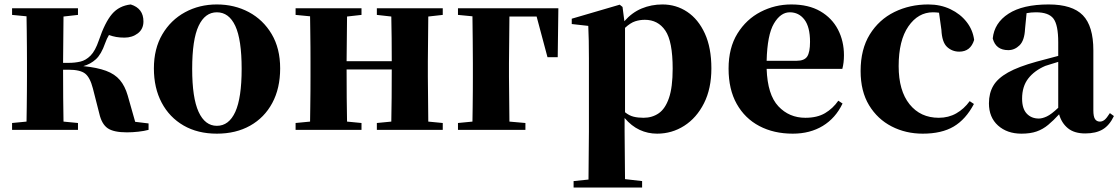

<svg xmlns="http://www.w3.org/2000/svg" viewBox="-20 -583 5021 862"><path d="M425.8 -73.2 397 -186Q384.3 -235.4 362.1 -252.7Q339.8 -270 288.1 -270H263.2Q263.2 -206.1 263.7 -143.3Q264.2 -80.6 265.1 -37.1L330.1 -30.8V0H34.2V-30.8L99.1 -37.1Q99.6 -65.9 100.1 -102.1Q100.6 -138.2 100.8 -174.1Q101.1 -210 101.1 -237.8V-308.1Q101.1 -335.9 100.8 -371.8Q100.6 -407.7 100.1 -444.1Q99.6 -480.5 99.1 -509.8L34.2 -516.1V-545.9H330.1V-516.1L265.1 -508.8L263.2 -300.8H289.1Q315.9 -300.8 340.6 -306.4Q365.2 -312 386.5 -333.3Q407.7 -354.5 423.8 -401.9Q451.2 -482.9 482.9 -520Q514.6 -557.1 566.9 -563Q624 -545.4 624 -486.8Q624 -452.6 598.9 -433.3Q573.7 -414.1 539.1 -414.1Q518.1 -414.1 501.7 -417Q485.4 -419.9 469.2 -425.8Q464.4 -418 460 -408.7Q455.6 -399.4 452.1 -389.2Q434.6 -338.9 410.4 -316.9Q386.2 -294.9 354 -286.1Q416.5 -279.8 456.1 -265.1Q495.6 -250.5 518.3 -223.6Q541 -196.8 553.2 -154.8L586.9 -36.1L647 -28.8V0Q627 5.4 600.6 8.3Q574.2 11.2 549.8 11.2Q490.2 11.2 463.4 -7.3Q436.5 -25.9 425.8 -73.2Z M953.6 17.1Q867.7 17.1 804.2 -19.5Q740.7 -56.2 705.8 -122.1Q670.9 -188 670.9 -275.9Q670.9 -364.3 708.7 -428.7Q746.6 -493.2 810.8 -528.1Q875 -563 953.6 -563Q1032.7 -563 1097.2 -528.6Q1161.6 -494.1 1199.7 -429.9Q1237.8 -365.7 1237.8 -275.9Q1237.8 -186.5 1202.4 -120.6Q1167 -54.7 1103 -18.8Q1039.1 17.1 953.6 17.1ZM953.6 -18.1Q1007.8 -18.1 1036.4 -80.8Q1064.9 -143.6 1064.9 -273.9Q1064.9 -405.3 1036.4 -466.6Q1007.8 -527.8 953.6 -527.8Q900.4 -527.8 871.6 -466.6Q842.8 -405.3 842.8 -273.9Q842.8 -143.6 871.6 -80.8Q900.4 -18.1 953.6 -18.1Z M1671.9 -516.1V-545.9H1967.8V-516.1L1902.8 -508.8L1900.9 -308.1V-237.8L1902.8 -37.1L1967.8 -30.8V0H1671.9V-30.8L1736.8 -37.1Q1737.8 -80.6 1738.3 -143.8Q1738.8 -207 1738.8 -271H1536.1Q1536.1 -207 1536.6 -143.8Q1537.1 -80.6 1538.1 -37.1L1603 -30.8V0H1307.1V-30.8L1372.1 -37.1Q1372.6 -65.9 1373 -102.1Q1373.5 -138.2 1373.8 -174.1Q1374 -210 1374 -237.8V-308.1Q1374 -335.9 1373.8 -371.8Q1373.5 -407.7 1373 -444.1Q1372.6 -480.5 1372.1 -509.8L1307.1 -516.1V-545.9H1603V-516.1L1538.1 -508.8L1536.1 -308.1H1738.8Q1738.8 -355.5 1738.3 -411.6Q1737.8 -467.8 1736.8 -508.8Z M2036.1 -516.1V-545.9H2486.8L2483.9 -326.2H2438L2389.2 -508.8H2267.1L2265.1 -298.8V-237.8L2267.1 -37.1L2338.9 -30.8V0H2036.1V-30.8L2101.1 -37.1Q2101.6 -65.9 2102.1 -102.1Q2102.5 -138.2 2102.8 -174.1Q2103 -210 2103 -237.8V-298.8Q2103 -347.2 2102.3 -406.5Q2101.6 -465.8 2101.1 -509.8Z M2930.2 17.1Q2888.2 17.1 2851.6 0Q2814.9 -17.1 2784.2 -53.2V5.9L2786.1 221.2L2862.8 230V258.8H2555.2V230L2622.1 223.1L2624 6.8V-319.8Q2624 -368.7 2623.3 -399.9Q2622.6 -431.2 2621.1 -466.8L2546.9 -475.1V-499L2762.2 -562L2774.9 -551.8L2783.2 -487.8Q2817.4 -526.9 2860.8 -544.9Q2904.3 -563 2954.1 -563Q3015.6 -563 3065.4 -529.8Q3115.2 -496.6 3144.5 -432.6Q3173.8 -368.7 3173.8 -275.9Q3173.8 -185.1 3140.6 -119.4Q3107.4 -53.7 3052 -18.3Q2996.6 17.1 2930.2 17.1ZM2786.1 -458V-79.1Q2804.7 -64 2824.5 -59.1Q2844.2 -54.2 2869.1 -54.2Q2908.2 -54.2 2937.5 -74.5Q2966.8 -94.7 2983.4 -143.1Q3000 -191.4 3000 -274.9Q3000 -397.5 2967 -445.8Q2934.1 -494.1 2875 -494.1Q2852.5 -494.1 2831.5 -487.3Q2810.5 -480.5 2786.1 -458Z M3539.1 17.1Q3454.1 17.1 3389.2 -17.1Q3324.2 -51.3 3287.6 -116.5Q3251 -181.6 3251 -274.9Q3251 -368.2 3290.8 -432.4Q3330.6 -496.6 3395 -529.8Q3459.5 -563 3532.7 -563Q3610.4 -563 3662.8 -532.5Q3715.3 -502 3742.2 -450.2Q3769 -398.4 3769 -335Q3769 -300.8 3761.7 -273.9H3421.9Q3425.8 -157.7 3474.4 -106Q3522.9 -54.2 3595.7 -54.2Q3648.9 -54.2 3684.1 -75Q3719.2 -95.7 3743.7 -130.9L3762.7 -118.2Q3731.4 -52.7 3674.1 -17.8Q3616.7 17.1 3539.1 17.1ZM3421.9 -310.1H3556.6Q3591.3 -310.1 3604 -329.3Q3616.7 -348.6 3616.7 -395Q3616.7 -461.9 3591.6 -494.9Q3566.4 -527.8 3525.9 -527.8Q3484.4 -527.8 3454.6 -477.3Q3424.8 -426.8 3421.9 -310.1Z M4122.6 17.1Q4046.4 17.1 3983.2 -15.4Q3919.9 -47.9 3881.8 -110.4Q3843.8 -172.9 3843.8 -264.2Q3843.8 -361.8 3885 -428.5Q3926.3 -495.1 3995.4 -529.1Q4064.5 -563 4147.5 -563Q4202.6 -563 4247.1 -541.7Q4291.5 -520.5 4319.6 -484.6Q4347.7 -448.7 4353.5 -403.8Q4337.4 -351.1 4286.6 -351.1Q4254.9 -351.1 4231.9 -372.3Q4209 -393.6 4206.5 -449.2L4195.8 -525.9Q4189 -526.9 4182.1 -527.3Q4175.3 -527.8 4168.5 -527.8Q4102.1 -527.8 4058.3 -464.6Q4014.6 -401.4 4014.6 -286.1Q4014.6 -175.8 4063.5 -115Q4112.3 -54.2 4194.8 -54.2Q4238.3 -54.2 4273.2 -74Q4308.1 -93.8 4333.5 -128.9L4352.5 -116.2Q4315.9 -46.9 4261.7 -14.9Q4207.5 17.1 4122.6 17.1Z M4852.1 16.1Q4803.2 16.1 4774.7 -7.1Q4746.1 -30.3 4734.9 -69.8Q4709.5 -42 4686 -22.5Q4662.6 -2.9 4634.3 7.1Q4606 17.1 4565.9 17.1Q4501.5 17.1 4460.7 -19.5Q4419.9 -56.2 4419.9 -119.1Q4419.9 -164.6 4439.5 -198Q4459 -231.4 4505.6 -257.6Q4552.2 -283.7 4633.8 -306.2L4731 -332V-393.1Q4731 -471.2 4709.5 -499.5Q4688 -527.8 4630.9 -527.8Q4608.9 -527.8 4588.9 -523.9L4582 -453.1Q4579.6 -401.4 4557.4 -379.6Q4535.2 -357.9 4506.8 -357.9Q4450.7 -357.9 4437 -410.2Q4443.8 -480 4507.8 -521.5Q4571.8 -563 4688 -563Q4794.4 -563 4841.6 -514.4Q4888.7 -465.8 4888.7 -356.9V-87.9Q4888.7 -59.6 4896.2 -48.3Q4903.8 -37.1 4918 -37.1Q4929.2 -37.1 4939 -44.9Q4948.7 -52.7 4962.9 -75.2L4981 -62Q4961.4 -20.5 4930.9 -2.2Q4900.4 16.1 4852.1 16.1ZM4731 -99.1V-305.2Q4713.4 -299.8 4698.5 -295.2Q4683.6 -290.5 4672.9 -287.1Q4624 -266.1 4596.4 -230.5Q4568.8 -194.8 4568.8 -140.1Q4568.8 -95.2 4589.6 -73Q4610.4 -50.8 4644 -50.8Q4659.7 -50.8 4679.9 -60.3Q4700.2 -69.8 4731 -99.1Z"/></svg>

Font: Source Han Serif TW Heavy
Style: Regular
Weight: 900
Designer: Ryoko NISHIZUKA Ë•øÂ°öÊ∂ºÂ≠ê (kana & ideographs); Frank Grie√ühammer (Latin, Greek & Cyrillic); Wenlong ZHANG Âº†ÊñáÈæô 
Foundry: Adobe
Version: Version 2.003;hotconv 1.1.1;makeotfexe 2.6.0